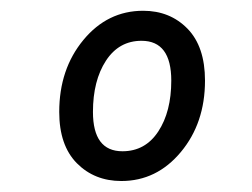

<svg xmlns="http://www.w3.org/2000/svg" viewBox="-20 -719 464 353"><path d="M203.1 -386.2Q153.8 -386.2 121.3 -418.9Q88.9 -451.7 88.9 -513.2Q88.9 -591.8 133.3 -645.5Q177.7 -699.2 243.2 -699.2Q292.5 -699.2 324.7 -666.3Q356.9 -633.3 356.9 -570.8Q356.9 -492.7 312.5 -439.5Q268.1 -386.2 203.1 -386.2ZM205.1 -440.9Q247.1 -440.9 271 -477.3Q294.9 -513.7 294.9 -570.8Q294.9 -644 240.2 -644Q198.7 -644 174.8 -607.4Q150.9 -570.8 150.9 -513.2Q150.9 -440.9 205.1 -440.9Z"/></svg>

Font: Fira Sans Compressed Book
Style: Italic
Weight: 350
Width: 3
Italic angle: -8°
Designer: Carrois Corporate & Edenspiekermann AG
Foundry: Carrois Corporate GbR & Edenspiekermann AG
Version: Version 4.203;PS 004.203;hotconv 1.0.88;makeotf.lib2.5.64775